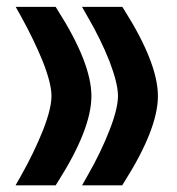

<svg xmlns="http://www.w3.org/2000/svg" viewBox="-20 -544 517 561"><path d="M336.9 -2.4 342.8 -11.7C408.7 -115.7 441.4 -199.7 441.4 -263.2C441.4 -327.1 408.7 -411.1 343.3 -514.6L337.4 -523.9H326.7H253.4H219.7L236.3 -494.6C261.7 -451.2 282.7 -408.2 299.8 -365.2C316.4 -321.8 324.7 -288.1 324.7 -263.7C324.7 -238.8 316.4 -205.6 299.8 -163.1C283.2 -120.6 262.2 -76.7 236.3 -31.7L219.7 -2.4H253.4H326.2ZM142.6 -2.4 148.4 -11.7C214.4 -115.2 247.1 -199.2 247.1 -263.2C247.1 -327.1 214.4 -411.1 148.4 -514.6L142.6 -523.9H131.8H59.1H25.9L42 -495.1C67.4 -449.2 88.4 -405.3 105.5 -363.3C122.1 -320.8 130.4 -287.6 130.4 -263.7C130.4 -238.8 122.1 -205.6 105.5 -163.1C88.4 -120.6 67.4 -76.7 42 -31.7L25.4 -2.4H59.1H131.8Z"/></svg>

Font: Samim
Style: Bold
Weight: 700
Foundry: DejaVu fonts team - Redesigned by Saber Rastikerdar
Version: Version 4.0.5